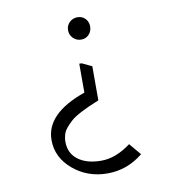

<svg xmlns="http://www.w3.org/2000/svg" viewBox="-77 -700 742 804"><g transform="rotate(-10 294.5 -298.0)"><path d="M271 -617.5Q285 -631 305 -631Q325 -631 338 -617.5Q351 -604 351 -584Q351 -564 338 -550Q325 -536 305 -536Q285 -536 271 -550Q257 -564 257 -584Q257 -604 271 -617.5ZM165 -126Q165 -77 201.5 -49.5Q238 -22 300 -22Q362 -22 426 -70L468 -20Q401 35 316.5 35Q232 35 170.5 -17Q109 -69 109 -143Q109 -256 279 -315V-438H289L331 -418V-273Q239 -236 210 -210Q178 -181 171.5 -162.5Q165 -144 165 -126Z"/></g></svg>

Font: Halant
Style: Regular
Weight: 400
Designer: Hitesh Malaviya (Devanagari), Satya Rajpurohit (Latin)
Foundry: Indian Type Foundry
Version: Version 1.100;PS 1.0;hotconv 1.0.78;makeotf.lib2.5.61930; tt